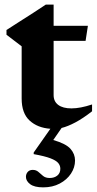

<svg xmlns="http://www.w3.org/2000/svg" viewBox="-20 -544 418 829"><path d="M211.5 -133.5Q211.5 -106 231.5 -91Q251.5 -76 288.5 -76Q326.5 -76 377.5 -93V-63.5Q338.5 -33 305.5 -15.5Q272.5 2 246 8.5L210 60.5Q265 76.5 284.5 98.8Q304 121 304 149Q304 179 286.5 205.5Q269 232 238 248.5Q207 265 166.5 265Q128.5 265 110.2 251.2Q92 237.5 92 219.5Q92 207 99.8 198.2Q107.5 189.5 121.5 189.5Q136 189.5 145.8 198.2Q155.5 207 166.2 215.8Q177 224.5 194.5 224.5Q214.5 224.5 227.5 214Q240.5 203.5 240.5 184.5Q240.5 171 231.5 160Q222.5 149 197.8 139.5Q173 130 125.5 121.5V114.5L197.5 12Q142 8 107.8 -23.5Q73.5 -55 73.5 -118.5V-344L8 -394V-414.5Q32 -430 62.5 -449.5Q93 -469 123.5 -488.5Q154 -508 177.5 -524H211.5V-432.5H359.5L349.5 -367.5H211.5Z"/></svg>

Font: Newsreader 16pt
Style: Bold
Weight: 700
Designer: Hugues Gentile
Foundry: Production Type
Version: Version 1.003; ttfautohint (v1.8.3)